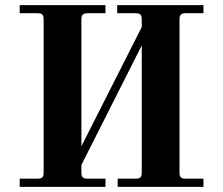

<svg xmlns="http://www.w3.org/2000/svg" viewBox="-20 -732 874 752"><path d="M57.1 0V-32.2H127Q140.6 -32.2 145.8 -37.4Q150.9 -42.5 150.9 -56.2V-655.8Q150.9 -669.4 145.8 -674.8Q140.6 -680.2 127 -680.2H57.1V-711.9H393.1V-680.2H323.2Q309.6 -680.2 304.2 -674.8Q298.8 -669.4 298.8 -655.8V-159.2L535.2 -626V-655.8Q535.2 -669.4 530 -674.8Q524.9 -680.2 511.2 -680.2H439V-711.9H776.9V-680.2H707Q693.4 -680.2 688.2 -674.8Q683.1 -669.4 683.1 -655.8V-56.2Q683.1 -42.5 688.2 -37.4Q693.4 -32.2 707 -32.2H776.9V0H440.9V-32.2H511.2Q524.9 -32.2 530 -37.4Q535.2 -42.5 535.2 -56.2V-554.2L298.8 -85.9V-56.2Q298.8 -42.5 304.2 -37.4Q309.6 -32.2 323.2 -32.2H393.1V0Z"/></svg>

Font: Flanker Steampunk
Style: Bold
Weight: 700
Designer: Alexey Kryukov, Leonardo Di Lena
Foundry: Alexey Kryukov, Leonardo Di Lena
Version: 1.210